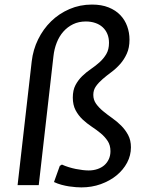

<svg xmlns="http://www.w3.org/2000/svg" viewBox="-20 -812 644 842"><path d="M464.4 -148.9Q464.4 -175.3 452.1 -193.8Q439.9 -212.4 421.6 -227.5Q403.3 -242.7 381.8 -256.8Q360.4 -271 342 -288.3Q323.7 -305.7 311.5 -328.6Q299.3 -351.6 299.3 -384.3Q299.3 -416.5 311 -438.7Q322.8 -460.9 340.3 -478Q357.9 -495.1 378.7 -509.3Q399.4 -523.4 417 -539.3Q434.6 -555.2 446.3 -575.2Q458 -595.2 458 -624Q458 -646 450.7 -663.3Q443.4 -680.7 429.9 -692.9Q416.5 -705.1 397.7 -711.4Q378.9 -717.8 356.4 -717.8Q325.2 -717.8 300.5 -705.8Q275.9 -693.8 257.8 -673.3Q239.7 -652.8 228.8 -625Q217.8 -597.2 214.4 -565.4L149.9 0H57.1L119.1 -543Q125 -594.2 147.2 -639.4Q169.4 -684.6 204.1 -718.5Q238.8 -752.4 284.7 -772.2Q330.6 -792 383.3 -792Q425.3 -792 456.3 -779.5Q487.3 -767.1 507.6 -745.8Q527.8 -724.6 537.8 -696.8Q547.9 -668.9 547.9 -638.2Q547.9 -602.5 536.1 -576.7Q524.4 -550.8 506.8 -531Q489.3 -511.2 468.5 -495.8Q447.8 -480.5 430.2 -465.3Q412.6 -450.2 400.9 -433.8Q389.2 -417.5 389.2 -396Q389.2 -374 401.4 -356.9Q413.6 -339.8 431.9 -324.7Q450.2 -309.6 471.7 -294.4Q493.2 -279.3 511.5 -261Q529.8 -242.7 542 -219.7Q554.2 -196.8 554.2 -166Q554.2 -130.4 537.4 -98.6Q520.5 -66.9 491 -42.7Q461.4 -18.6 421.9 -4.4Q382.3 9.8 336.9 9.8Q327.1 9.8 313 8.8Q298.8 7.8 282.7 5.4Q266.6 2.9 249.5 -1.7Q232.4 -6.3 216.8 -13.7L242.2 -84.5L251.5 -90.3Q265.1 -84 281 -79.1Q296.9 -74.2 312.5 -71Q328.1 -67.9 342.8 -66.2Q357.4 -64.5 368.7 -64.5Q389.6 -64.5 407.5 -70.6Q425.3 -76.7 437.7 -87.6Q450.2 -98.6 457.3 -114.3Q464.4 -129.9 464.4 -148.9Z"/></svg>

Font: Proza Libre
Style: Italic
Weight: 400
Designer: Jasper de Waard
Foundry: Jasper de Waard
Version: Version 1.000; ttfautohint (v1.4.1.8-43bc)